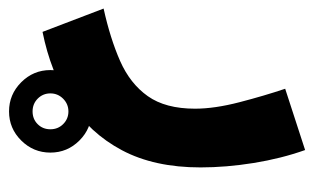

<svg xmlns="http://www.w3.org/2000/svg" viewBox="-190 -217 722 442"><g transform="rotate(90 171.0 4.0)"><path d="M111.3 249Q111.3 210 139.4 182.1Q167.5 154.3 206.5 154.3Q245.6 154.3 273.4 182.1Q301.3 210 301.3 249Q301.3 288.1 273.4 316.2Q245.6 344.2 206.5 344.2Q167.5 344.2 139.4 316.2Q111.3 288.1 111.3 249ZM165 249Q165 266.1 177 278.1Q189 290 206.5 290Q224.1 290 235.8 278.3Q247.6 266.6 247.6 249Q247.6 231.4 235.6 219.5Q223.6 207.5 206.5 207.5Q189.5 207.5 177.2 219.7Q165 231.9 165 249ZM23.4 267.1 -30.3 126.5Q38.6 111.3 90.6 88.4Q142.6 65.4 171.4 24.7Q200.2 -16.1 200.2 -84Q200.2 -128.9 185.3 -186.3Q170.4 -243.7 154.3 -291.5L295.4 -337.4Q314.9 -282.7 325.2 -219Q335.4 -155.3 335.4 -96.7Q335.4 9.8 295.9 84.2Q256.3 158.7 186 203.6Q115.7 248.5 23.4 267.1Z"/></g></svg>

Font: Vazirmatn FD NL Black
Style: Regular
Weight: 900
Designer: Saber Rastikerdar
Foundry: Saber Rastikerdar
Version: Version 33.003